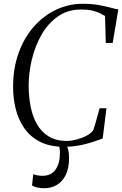

<svg xmlns="http://www.w3.org/2000/svg" viewBox="-20 -771 648 1019"><path d="M320.5 8Q243.5 8 191.2 -19.2Q139 -46.5 108 -92Q77 -137.5 63.2 -193.5Q49.5 -249.5 49.5 -306.5Q49 -407 78.5 -489Q108 -571 159.5 -629.5Q211 -688 278 -719.5Q345 -751 419.5 -751Q465.5 -751 502.2 -744.5Q539 -738 565.5 -730.8Q592 -723.5 608 -721L578 -543H541.5L537.5 -686Q526.5 -693 510.5 -701Q494.5 -709 470.2 -714.8Q446 -720.5 410 -720.5Q339.5 -720.5 287 -683.5Q234.5 -646.5 200.2 -586.5Q166 -526.5 149 -455Q132 -383.5 132 -314.5Q132.5 -258.5 142.5 -206Q152.5 -153.5 175.8 -112.5Q199 -71.5 238 -47.2Q277 -23 335.5 -23Q358 -23 386.5 -30.5Q415 -38 439.8 -51Q464.5 -64 475 -80.5Q479.5 -93.5 484 -108.2Q488.5 -123 492.5 -138.2Q496.5 -153.5 500.8 -168.2Q505 -183 508.5 -196.5H545L525 -36Q511 -31 490.5 -23.8Q470 -16.5 444 -9.2Q418 -2 387 3Q356 8 320.5 8ZM308 -12.5 329 -10.5Q336.5 2.5 341.5 22Q346.5 41.5 346.5 67.5Q346.5 121.5 329 157.2Q311.5 193 281.5 210.5Q251.5 228 214 228Q194.5 228 176.5 223.8Q158.5 219.5 150 213.5L156.5 153Q162.5 156.5 176.5 159.2Q190.5 162 206 162Q251.5 162 274.8 129Q298 96 298 43Q298.5 25 295.8 12.2Q293 -0.5 289 -10.5Z"/></svg>

Font: Merriweather 120pt Light
Style: Italic
Weight: 300
Italic angle: -7.8°
Version: Version 2.101